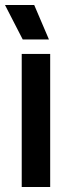

<svg xmlns="http://www.w3.org/2000/svg" viewBox="-46 -749 262 769"><path d="M41 0V-533H155V0ZM45 -591 -26 -729H91L150 -591Z"/></svg>

Font: Hubot Sans Condensed SemiBold
Style: Regular
Weight: 600
Width: 3
Designer: Deni Anggara
Foundry: GitHub, Inc., Subsidiary of Microsoft Corporation
Version: Version 2.000